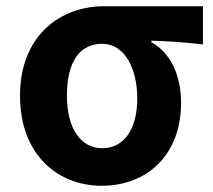

<svg xmlns="http://www.w3.org/2000/svg" viewBox="-20 -580 682 614"><path d="M305 14C452 14 559 -86 559 -251C559 -342 524 -412 464 -445V-450C524 -448 567 -445 629 -438V-560H312C174 -560 44 -467 44 -274C44 -88 162 14 305 14ZM307 -106C239 -106 194 -168 194 -274C194 -390 240 -440 307 -440C379 -440 419 -360 419 -265C419 -165 375 -106 307 -106Z"/></svg>

Font: Source Han Sans SC Bold
Style: Regular
Weight: 700
Designer: Ryoko NISHIZUKA (kana & ideographs); Paul D. Hunt (Latin, Greek & Cyrillic); Wenlong ZHANG (bopomofo); Sandoll Communica
Foundry: Adobe Systems Incorporated
Version: Version 1.001;PS 1.001;hotconv 1.0.78;makeotf.lib2.5.61930